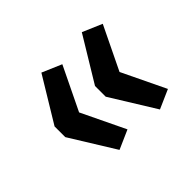

<svg xmlns="http://www.w3.org/2000/svg" viewBox="-91 -589 648 648"><g transform="rotate(-45 232.5 -265.5)"><path d="M160 -80 61 -240V-291L158 -451L228 -421L153 -266L228 -110ZM353 -80 254 -240V-291L351 -451L421 -421L346 -266L421 -110Z"/></g></svg>

Font: Nunito Sans SemiBold
Style: Regular
Weight: 600
Designer: Vernon Adams
Foundry: Vernon Adams
Version: Version 3.101; ttfautohint (v1.8.4.7-5d5b);gftools[0.9.27]